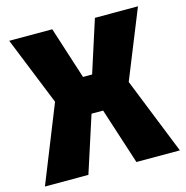

<svg xmlns="http://www.w3.org/2000/svg" viewBox="-104 -798 868 896"><g transform="rotate(-15 330.0 -350.0)"><path d="M4 0 152 -370 19 -700H227L308 -448H352L433 -700H641L508 -370L656 0H446L358 -272H302L214 0Z"/></g></svg>

Font: Tektur ExtraBold
Style: Regular
Weight: 800
Designer: Adam Jagosz
Foundry: Adam Jagosz
Version: Version 1.005;gftools[0.9.30]